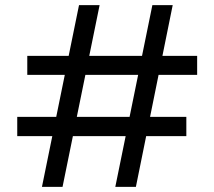

<svg xmlns="http://www.w3.org/2000/svg" viewBox="-20 -726 833 746"><path d="M428 0 572 -706H651L508 0ZM143 0 287 -706H367L223 0ZM47 -197V-272H704V-197ZM86 -435V-509H746V-435Z"/></svg>

Font: DM Sans 12pt
Style: Regular
Weight: 400
Version: Version 4.004;gftools[0.9.30]